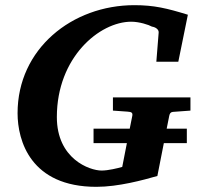

<svg xmlns="http://www.w3.org/2000/svg" viewBox="-20 -707 769 743"><path d="M703 -153V-209H625L635 -259C637 -268 640 -273 649 -274L717 -279V-330H417V-279C444 -277 473 -275 473 -275C489 -274 494 -271 492 -259L482 -209H342V-153H471L453 -61C435 -56 399 -47 373 -47C327 -47 200 -92 200 -254C200 -485 365 -623 488 -623C519 -623 556 -611 568 -604C582 -602 595 -593 594 -581L585 -468H670L707 -650C626 -675 576 -687 500 -687C259 -687 48 -518 48 -269C48 -163 98 16 353 16C438 16 533 -10 589 -26L614 -153Z"/></svg>

Font: Veleka
Style: Bold Italic
Weight: 700
Italic angle: -12°
Designer: Stefan Peev, Context Ltd, 2016; SIL International, 1997-2014.
Foundry: Stefan Peev, Context Ltd, 2016
Version: Version 5.000